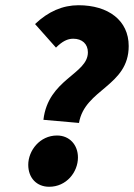

<svg xmlns="http://www.w3.org/2000/svg" viewBox="-20 -702 512 734"><path d="M146 -244 282 -232C304 -362 472 -372 472 -526C472 -624 394 -682 280 -682C220 -682 164 -658 114 -610L194 -520C218 -544 238 -554 260 -554C294 -554 316 -534 316 -502C316 -418 164 -400 146 -244ZM168 12C234 12 278 -44 278 -100C278 -148 246 -184 198 -184C132 -184 88 -126 88 -72C88 -22 120 12 168 12Z"/></svg>

Font: Source Sans Pro Black
Style: Italic
Weight: 900
Italic angle: -11°
Designer: Paul D. Hunt
Foundry: Adobe Systems Incorporated
Version: Version 3.006;hotconv 1.0.111;makeotfexe 2.5.65597